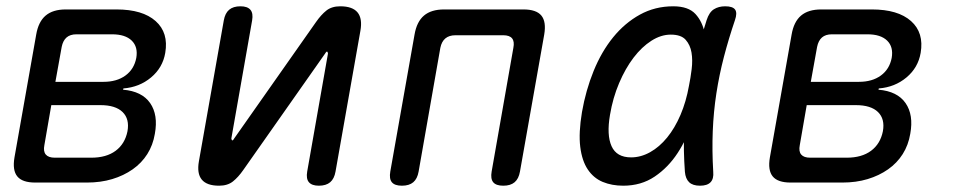

<svg xmlns="http://www.w3.org/2000/svg" viewBox="-20 -580 3040 610"><path d="M92 0Q51 0 35 -19.5Q19 -39 26 -80L95 -470Q102 -511 125 -530.5Q148 -550 189 -550H350Q433 -550 474.5 -513Q516 -476 505 -412Q497 -365 460 -334Q423 -303 372 -299L371 -295Q431 -290 457 -252.5Q483 -215 472 -155Q466 -119 448 -90.5Q430 -62 401.5 -42Q373 -22 336.5 -11Q300 0 256 0ZM143 -246 121 -119Q117 -99 125.5 -89Q134 -79 154 -79H270Q318 -79 347.5 -101Q377 -123 385 -163Q392 -202 369.5 -224Q347 -246 299 -246ZM223 -471Q203 -471 191.5 -461Q180 -451 176 -431L156 -320H309Q351 -320 378.5 -340Q406 -360 413 -396Q419 -431 398.5 -451Q378 -471 336 -471Z M691 -515Q695 -538 708 -549Q721 -560 744 -560Q766 -560 775.5 -549Q785 -538 781 -515L715 -140Q716 -134 718 -134Q720 -134 721 -135.5Q722 -137 724 -140L984 -510Q1000 -533 1017 -546.5Q1034 -560 1061 -560Q1100 -560 1116 -540.5Q1132 -521 1125 -482L1046 -35Q1042 -12 1029 -1Q1016 10 993 10Q971 10 961.5 -1Q952 -12 956 -35L1022 -410Q1021 -416 1019 -416Q1017 -416 1016 -414.5Q1015 -413 1013 -410L753 -40Q737 -17 720 -3.5Q703 10 676 10Q637 10 621 -9.5Q605 -29 612 -68Z M1257 10Q1234 10 1225 -1Q1216 -12 1220 -35L1297 -470Q1304 -511 1327 -530.5Q1350 -550 1391 -550H1643Q1684 -550 1700 -530.5Q1716 -511 1709 -470L1632 -35Q1628 -12 1615 -1Q1602 10 1579 10Q1556 10 1547 -1Q1538 -12 1542 -35L1611 -428Q1615 -448 1607 -458Q1599 -468 1579 -468H1427Q1407 -468 1395 -458Q1383 -448 1379 -428L1310 -35Q1306 -12 1293 -1Q1280 10 1257 10Z M1960 10Q1924 10 1895 -2Q1866 -14 1847.5 -41.5Q1829 -69 1823.5 -113.5Q1818 -158 1829 -224Q1841 -293 1866 -354.5Q1891 -416 1928 -461.5Q1965 -507 2013 -533.5Q2061 -560 2119 -560Q2167 -560 2189.5 -535.5Q2212 -511 2219 -473.5Q2226 -436 2221 -391.5Q2216 -347 2209 -308Q2200 -253 2181.5 -196.5Q2163 -140 2133 -94Q2103 -48 2060 -19Q2017 10 1960 10ZM1985 -80Q2016 -80 2045.5 -96.5Q2075 -113 2099.5 -143Q2124 -173 2142 -215Q2160 -257 2169 -308Q2174 -332 2177.5 -360.5Q2181 -389 2177 -413Q2173 -437 2158.5 -453.5Q2144 -470 2111 -470Q2080 -470 2049.5 -450.5Q2019 -431 1993 -397Q1967 -363 1947 -316Q1927 -269 1918 -215Q1907 -151 1923 -115.5Q1939 -80 1985 -80ZM2225 -516Q2233 -541 2248 -550.5Q2263 -560 2284 -560Q2308 -560 2315.5 -549.5Q2323 -539 2315 -516Q2295 -457 2280 -399.5Q2265 -342 2256 -283.5Q2247 -225 2244.5 -163.5Q2242 -102 2246 -34Q2248 -12 2237.5 -1Q2227 10 2204 10Q2181 10 2169.5 -1Q2158 -12 2156 -34Q2151 -102 2153.5 -163.5Q2156 -225 2165.5 -283.5Q2175 -342 2190.5 -399.5Q2206 -457 2225 -516Z M2492 0Q2451 0 2435 -19.5Q2419 -39 2426 -80L2495 -470Q2502 -511 2525 -530.5Q2548 -550 2589 -550H2750Q2833 -550 2874.5 -513Q2916 -476 2905 -412Q2897 -365 2860 -334Q2823 -303 2772 -299L2771 -295Q2831 -290 2857 -252.5Q2883 -215 2872 -155Q2866 -119 2848 -90.5Q2830 -62 2801.5 -42Q2773 -22 2736.5 -11Q2700 0 2656 0ZM2543 -246 2521 -119Q2517 -99 2525.5 -89Q2534 -79 2554 -79H2670Q2718 -79 2747.5 -101Q2777 -123 2785 -163Q2792 -202 2769.5 -224Q2747 -246 2699 -246ZM2623 -471Q2603 -471 2591.5 -461Q2580 -451 2576 -431L2556 -320H2709Q2751 -320 2778.5 -340Q2806 -360 2813 -396Q2819 -431 2798.5 -451Q2778 -471 2736 -471Z"/></svg>

Font: Maple Mono
Style: Italic
Weight: 400
Italic angle: -10°
Monospace: yes
Designer: subframe7536
Version: Version 7.300